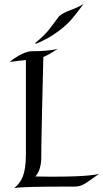

<svg xmlns="http://www.w3.org/2000/svg" viewBox="-20 -977 538 1001"><path d="M282 -723C261 -715 191 -709 145 -710C145 -710 100 -711 30 -654C66 -659 95 -662 115 -664V-171C115 -65 91 -27 54 4C84 -3 207 -4 292 -4H367C413 -4 428 -24 497 -71C492 -69 447 -56 268 -56C237 -56 203 -56 164 -57C195 -87 195 -149 195 -149C195 -149 194 -209 206 -680C228 -689 252 -703 282 -723ZM498 -72C497 -72 497 -71 497 -71ZM416 -957C368 -925 317 -921 286 -890C245 -835 231 -808 165 -754C164 -753 165 -748 165 -748C165 -748 271 -785 352 -875C370 -895 416 -957 416 -957Z"/></svg>

Font: Quintessential
Style: Regular
Weight: 400
Designer: Astigmatic (AOETI)
Foundry: Astigmatic (AOETI)
Version: Version 1.000